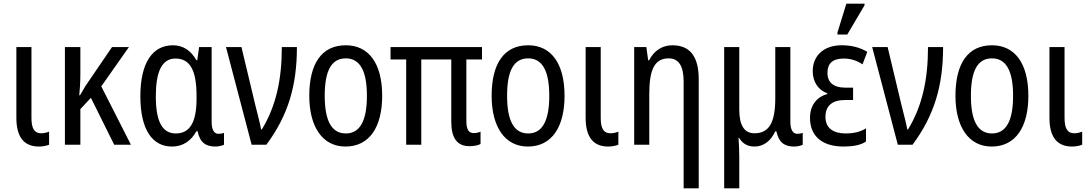

<svg xmlns="http://www.w3.org/2000/svg" viewBox="-20 -796 5988 1056"><path d="M192 10C216 10 235 6 250 0V-72C235 -66 221 -63 206 -63C171 -63 153 -87 153 -147V-537H70V-149C70 -43 111 9 192 10Z M689 -537H596L450 -323C441 -308 430 -289 420 -272H416C419 -302 422 -343 422 -387V-537H337V0H422V-196L480 -258L608 0H700L537 -321Z M926 10C986 10 1031 -21 1060 -74H1067C1079 -13 1111 10 1165 10C1181 10 1203 5 1212 0V-65C1204 -62 1193 -60 1182 -60C1158 -60 1144 -81 1144 -126V-537H1075L1065 -465H1060C1029 -520 985 -547 931 -547C819 -547 752 -451 752 -267C752 -84 817 10 926 10ZM947 -62C874 -62 837 -125 837 -266C837 -401 870 -474 945 -474C1027 -474 1061 -407 1061 -267V-253C1061 -123 1024 -62 947 -62Z M1364 0H1445C1566 -163 1613 -327 1613 -537H1530C1530 -355 1497 -210 1420 -84H1416C1411 -116 1396 -169 1384 -219L1308 -537H1223Z M2082 -269C2082 -450 2006 -547 1882 -547C1749 -547 1681 -446 1681 -269C1681 -98 1754 10 1880 10C2013 10 2082 -99 2082 -269ZM1766 -269C1766 -404 1801 -475 1882 -475C1961 -475 1998 -404 1998 -269C1998 -134 1961 -62 1882 -62C1802 -62 1766 -135 1766 -269Z M2562 8C2588 8 2611 3 2623 -4V-72C2613 -67 2599 -64 2586 -64C2559 -64 2545 -82 2545 -130V-469H2631V-537H2128V-469H2214V0H2297V-469H2462V-127C2462 -37 2494 8 2562 8Z M3085 -269C3085 -450 3009 -547 2885 -547C2752 -547 2684 -446 2684 -269C2684 -98 2757 10 2883 10C3016 10 3085 -99 3085 -269ZM2769 -269C2769 -404 2804 -475 2885 -475C2964 -475 3001 -404 3001 -269C3001 -134 2964 -62 2885 -62C2805 -62 2769 -135 2769 -269Z M3323 10C3347 10 3366 6 3381 0V-72C3366 -66 3352 -63 3337 -63C3302 -63 3284 -87 3284 -147V-537H3201V-149C3201 -43 3242 9 3323 10Z M3740 240H3823V-360C3823 -484 3776 -547 3678 -547C3623 -547 3577 -518 3550 -464H3545L3535 -537H3468V0H3551V-279C3551 -413 3580 -475 3658 -475C3714 -475 3740 -431 3740 -347Z M3963 240H4046V66C4046 31 4044 -5 4042 -38H4045C4063 -7 4091 10 4130 10C4180 10 4220 -21 4244 -74H4250C4263 -13 4294 10 4348 10C4365 10 4387 5 4395 0V-65C4387 -62 4376 -60 4365 -60C4342 -60 4327 -81 4327 -126V-537H4244V-257C4244 -126 4213 -63 4129 -63C4073 -63 4046 -108 4046 -193V-537H3963Z M4586 -606H4640L4735 -767V-776H4635L4586 -617ZM4621 10C4666 10 4715 3 4743 -18V-90C4708 -68 4668 -62 4632 -62C4562 -62 4520 -92 4520 -153C4520 -216 4559 -246 4629 -246H4672V-314H4628C4567 -314 4531 -341 4531 -395C4531 -447 4559 -474 4621 -474C4659 -474 4693 -463 4724 -442L4750 -511C4711 -534 4666 -547 4609 -547C4511 -547 4450 -490 4450 -405C4450 -342 4484 -299 4530 -283V-279C4480 -265 4435 -225 4435 -147C4435 -56 4492 10 4621 10Z M4918 0H4999C5120 -163 5167 -327 5167 -537H5084C5084 -355 5051 -210 4974 -84H4970C4965 -116 4950 -169 4938 -219L4862 -537H4777Z M5636 -269C5636 -450 5560 -547 5436 -547C5303 -547 5235 -446 5235 -269C5235 -98 5308 10 5434 10C5567 10 5636 -99 5636 -269ZM5320 -269C5320 -404 5355 -475 5436 -475C5515 -475 5552 -404 5552 -269C5552 -134 5515 -62 5436 -62C5356 -62 5320 -135 5320 -269Z M5874 10C5898 10 5917 6 5932 0V-72C5917 -66 5903 -63 5888 -63C5853 -63 5835 -87 5835 -147V-537H5752V-149C5752 -43 5793 9 5874 10Z"/></svg>

Font: Noto Sans Condensed
Style: Regular
Weight: 400
Width: 3
Designer: Monotype Design Team
Foundry: Monotype Imaging Inc.
Version: Version 2.013